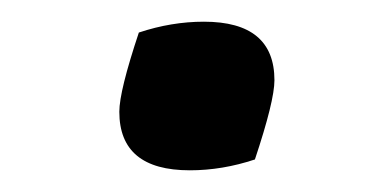

<svg xmlns="http://www.w3.org/2000/svg" viewBox="-20 -406 343 177"><path d="M155 -249Q90 -249 90 -303Q90 -322 108 -376Q138 -386 168 -386Q233 -386 233 -332Q233 -313 215 -259Q185 -249 155 -249Z"/></svg>

Font: Merienda
Style: Regular
Weight: 400
Designer: Eduardo Rodriguez Tunni
Foundry: Eduardo Rodriguez Tunni
Version: Version 1.001